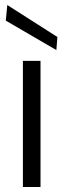

<svg xmlns="http://www.w3.org/2000/svg" viewBox="-20 -743 251 763"><path d="M71 0V-501H141V0ZM204 -544 3 -661 9 -723 208 -596Z"/></svg>

Font: DM Sans 18pt Light
Style: Regular
Weight: 300
Designer: Colophon Foundry, Jonny Pinhorn
Foundry: Colophon Foundry
Version: Version 4.004;gftools[0.9.30]